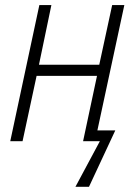

<svg xmlns="http://www.w3.org/2000/svg" viewBox="-20 -550 532 748"><path d="M273.9 177.7 369.1 0H303.7L357.9 -254.4H122.6L67.9 0H20L133.3 -530.3H180.2L131.8 -297.9H366.7L417 -530.3H464.4L359.4 -42H429.2L326.7 177.7Z"/></svg>

Font: Open Sans SemiCondensed Light
Style: Italic
Weight: 300
Width: 4
Italic angle: -12°
Designer: Monotype Design Team
Foundry: Monotype Imaging Inc.
Version: Version 3.000